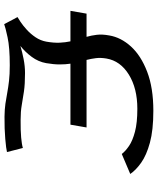

<svg xmlns="http://www.w3.org/2000/svg" viewBox="60 -782 734 894"><g transform="rotate(90 427.0 -335.0)"><path d="M92.5 12.5 59.5 -49.5Q65.5 -52.5 82.2 -63.8Q99 -75 118.5 -92.8Q138 -110.5 153.5 -133.5Q169 -156.5 174 -184Q180 -218.5 178.8 -245.8Q177.5 -273 172.5 -296H30.5L43.5 -371H151.5Q145 -393.5 142 -418.8Q139 -444 145 -476.5Q154 -531 196.5 -577.8Q239 -624.5 314 -653.2Q389 -682 496 -682Q586 -682 644.5 -666Q703 -650 737.8 -625.2Q772.5 -600.5 790 -574.5L697 -535Q684 -552 659.5 -568.8Q635 -585.5 593.2 -596.5Q551.5 -607.5 486.5 -607.5Q391.5 -607.5 327.5 -568Q263.5 -528.5 252.5 -463.5Q248 -436.5 250.8 -414.5Q253.5 -392.5 259 -371H573.5L560.5 -296H276.5Q280 -273 280 -245.5Q280 -218 274 -183Q267.5 -146.5 244.8 -115.8Q222 -85 194 -63Q222 -71.5 255.2 -78Q288.5 -84.5 320 -84.5Q371.5 -84.5 405.8 -79.5Q440 -74.5 469.8 -69.2Q499.5 -64 538 -64Q588 -63.5 620.5 -66.5Q653 -69.5 669 -74.5L688 -0.5Q673 3.5 626.5 7.5Q580 11.5 523 11Q489 10.5 463 6.8Q437 3 411.8 -1.8Q386.5 -6.5 356.2 -10Q326 -13.5 284 -13.5Q200.5 -13.5 153.5 -3.2Q106.5 7 92.5 12.5Z"/></g></svg>

Font: Anybody UltraExpanded Regular
Style: Italic
Weight: 400
Width: 9
Italic angle: -10°
Designer: Tyler Finck
Foundry: Etcetera Type Company
Version: Version 1.010; ttfautohint (v1.8.3) -l 8 -r 50 -G 200 -x 14 